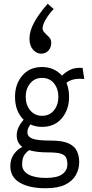

<svg xmlns="http://www.w3.org/2000/svg" viewBox="-20 -831 490 1023"><path d="M204 -155Q170 -155 142 -168Q126 -147 126 -127Q126 -103 152 -92.5Q178 -82 250 -82Q313 -82 345.5 -67Q378 -52 390 -26Q402 0 402 34Q402 69 384.5 101Q367 133 328 152.5Q289 172 223 172Q137 172 86 142.5Q35 113 35 54Q35 17 54 -9.5Q73 -36 99 -48Q69 -70 69 -110Q69 -132 79 -153Q89 -174 106 -193Q60 -238 60 -315Q60 -383 99 -428.5Q138 -474 204 -474Q238 -474 265 -461.5Q292 -449 310 -428Q334 -451 359.5 -461.5Q385 -472 420 -469L429 -410Q402 -413 378 -409Q354 -405 334 -390Q348 -356 348 -315Q348 -247 309.5 -201Q271 -155 204 -155ZM204 -214Q244 -214 267.5 -243Q291 -272 291 -315Q291 -358 267.5 -387Q244 -416 204 -416Q165 -416 141 -387Q117 -358 117 -315Q117 -272 141 -243Q165 -214 204 -214ZM98 46Q98 80 131.5 98.5Q165 117 224 117Q285 117 312 97Q339 77 339 45Q339 23 332 8.5Q325 -6 303 -12.5Q281 -19 237 -19Q174 -19 135 -31Q115 -16 106.5 0.5Q98 17 98 46ZM234 -811 266 -783Q241 -757 224 -728Q207 -699 207 -680Q207 -667 218.5 -656Q230 -645 241.5 -633Q253 -621 253 -603Q253 -578 238 -561.5Q223 -545 199 -545Q175 -545 156 -566.5Q137 -588 137 -625Q137 -665 161.5 -710.5Q186 -756 234 -811Z"/></svg>

Font: Inconsolata SemiCondensed
Style: Regular
Weight: 400
Width: 4
Monospace: yes
Designer: Raph Levien, Cyreal, Brenton Simpson
Foundry: Raph Levien, Cyreal, Google
Version: Version 3.000; ttfautohint (v1.8.2.53-6de2)